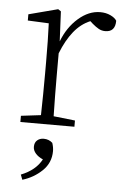

<svg xmlns="http://www.w3.org/2000/svg" viewBox="-52 -523 516 800"><g transform="rotate(5 205.5 -123.0)"><path d="M43 0V-26L126 -36Q127 -74 127.5 -123.5Q128 -173 128 -210V-258Q128 -351 125 -420L37 -424V-450L159 -482L171 -474L177 -349Q200 -409 243.5 -447Q287 -485 335 -485Q359 -485 378 -476Q397 -467 404 -455Q404 -408 362 -408Q347 -408 334.5 -415Q322 -422 308 -434L297 -444Q258 -428 228.5 -391.5Q199 -355 177 -299V-210Q177 -173 177.5 -123.5Q178 -74 179 -36L269 -26V0ZM189 109Q189 158 154 191.5Q119 225 72 239L64 218Q125 194 150 147Q131 139 119.5 126Q108 113 108 98Q108 80 119 70.5Q130 61 146 61Q168 61 183 75Q189 93 189 109Z"/></g></svg>

Font: Source Serif Pro Light
Style: Regular
Weight: 300
Designer: Frank Grießhammer
Foundry: Adobe Systems Incorporated
Version: Version 3.001;hotconv 1.0.111;makeotfexe 2.5.65597